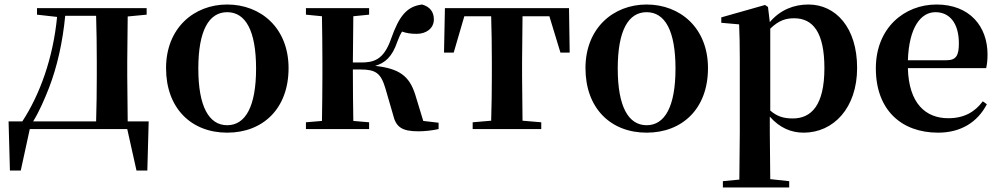

<svg xmlns="http://www.w3.org/2000/svg" viewBox="-20 -572 4434 851"><path d="M144 -507 233 -497C215 -312 156 -152 79 -34H18L24 184H72L112 0H544L585 184H633L639 -34H546L544 -235V-301L546 -499L630 -507V-536H144ZM406 -34H127C154 -78 176 -129 197 -182C234 -278 258 -387 269 -502H406C408 -445 409 -357 409 -301V-235C409 -178 408 -91 406 -34Z M987 16C1145 16 1259 -90 1259 -270C1259 -449 1135 -552 987 -552C840 -552 716 -448 716 -270C716 -92 828 16 987 16ZM987 -17C906 -17 859 -100 859 -268C859 -437 906 -518 987 -518C1068 -518 1115 -437 1115 -268C1115 -100 1068 -17 987 -17Z M1722 -64C1735 -8 1762 10 1835 10C1863 10 1898 6 1924 0V-28L1856 -36L1820 -154C1794 -235 1750 -268 1643 -280C1686 -293 1718 -319 1741 -387C1748 -406 1754 -419 1762 -432C1782 -425 1801 -422 1827 -422C1869 -422 1903 -446 1903 -486C1903 -519 1886 -542 1851 -552C1784 -544 1749 -502 1713 -399C1680 -305 1635 -295 1579 -295H1544L1546 -500L1616 -507V-536H1336V-507L1407 -500C1408 -442 1409 -357 1409 -301V-235C1409 -179 1408 -94 1407 -36L1336 -30V0H1616V-30L1546 -36C1545 -94 1544 -182 1544 -264H1578C1645 -264 1668 -248 1688 -181Z M2156 0H2379V-30L2296 -37L2294 -235V-301L2296 -500H2415L2464 -339H2505L2502 -536H1952L1948 -339H1991L2038 -500H2157C2159 -443 2160 -357 2160 -301V-235C2160 -179 2159 -95 2157 -37L2075 -30V0Z M2846 16C3004 16 3118 -90 3118 -270C3118 -449 2994 -552 2846 -552C2699 -552 2575 -448 2575 -270C2575 -92 2687 16 2846 16ZM2846 -17C2765 -17 2718 -100 2718 -268C2718 -437 2765 -518 2846 -518C2927 -518 2974 -437 2974 -268C2974 -100 2927 -17 2846 -17Z M3542 16C3674 16 3779 -93 3779 -271C3779 -449 3685 -552 3563 -552C3498 -552 3438 -528 3392 -474L3384 -541L3371 -550L3177 -495V-471L3256 -464C3258 -415 3259 -375 3259 -309V14L3257 224L3184 231V259H3478V231L3394 222L3392 13V-55C3436 -5 3487 16 3542 16ZM3394 -445C3433 -483 3465 -491 3500 -491C3583 -491 3634 -429 3634 -270C3634 -104 3575 -47 3494 -47C3455 -47 3425 -55 3394 -82Z M4138 16C4237 16 4312 -29 4354 -110L4336 -123C4301 -76 4254 -48 4183 -48C4083 -48 4008 -113 4004 -270H4351C4355 -288 4357 -306 4357 -331C4357 -455 4278 -552 4131 -552C3989 -552 3862 -449 3862 -269C3862 -84 3976 16 4138 16ZM4004 -305C4009 -452 4062 -518 4126 -518C4190 -518 4230 -468 4230 -380C4230 -326 4218 -305 4175 -305Z"/></svg>

Font: Noto Serif CJK TC
Style: Bold
Weight: 700
Designer: Ryoko NISHIZUKA 西塚涼子 (kana & ideographs); Frank Grießhammer (Latin, Greek & Cyrillic); Wenlong ZHANG 张文龙 (bopomofo); San
Foundry: Adobe
Version: Version 2.001;hotconv 1.1.0;makeotfexe 2.6.0